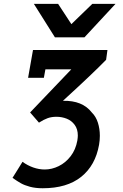

<svg xmlns="http://www.w3.org/2000/svg" viewBox="-20 -810 640 998"><path d="M45 114.5Q59.5 90 72.5 70.5Q92 40 97 31Q123 50 152.8 60.5Q182.5 71 212.5 71Q249.5 71 285.2 53.5Q321 36 347.2 2Q373.5 -32 382 -79.5Q384.5 -95.5 384.5 -105.5Q384.5 -139 368.2 -161Q352 -183 326.8 -193Q301.5 -203 273.5 -203Q248 -203 227.8 -195.8Q207.5 -188.5 182.5 -172.5L136.5 -225.5L350.5 -449.5H216L208 -405.5H126L151.5 -550H538.5L531.5 -499Q463 -428.5 307 -286Q408.5 -288.5 457.5 -225Q478.5 -204.5 488.8 -172.5Q499 -140.5 499 -104Q499 -81 495 -58Q476 50 402 109.2Q328 168.5 202 168.5Q164.5 168.5 135.8 160.8Q107 153 88.5 142.5Q70 132 45 114.5ZM156 -790H282L351 -684.5L460 -790H580.5L419 -616H265.5Z"/></svg>

Font: JuliaMono SemiBoldItalic
Style: Regular
Weight: 600
Italic angle: -9°
Monospace: yes
Designer: cormullion
Foundry: corm
Version: Version 0.049; ttfautohint (v1.8.4)